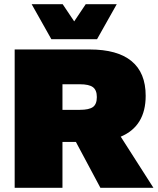

<svg xmlns="http://www.w3.org/2000/svg" viewBox="-20 -896 752 916"><path d="M342 -219H278V0H50V-660H278H408Q540 -660 607.5 -604.5Q675 -549 675 -439Q675 -294 556 -244L712 0H459ZM278 -372H361Q405 -372 423.5 -385.5Q442 -399 442 -433Q442 -466 423.5 -480Q405 -494 361 -494H278ZM443 -709H225L131 -876H279L334 -794L389 -876H537Z"/></svg>

Font: Work Sans Black
Style: Regular
Weight: 900
Designer: Wei Huang
Foundry: Wei Huang
Version: Version 1.500